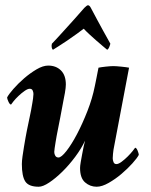

<svg xmlns="http://www.w3.org/2000/svg" viewBox="-20 -701 575 729"><path d="M284 -63Q284 -71 286.5 -85.5Q289 -100 292 -116Q295 -132 298 -146.5Q301 -161 303 -167Q289 -137 265.5 -105.5Q242 -74 216.5 -49Q191 -24 167 -8Q143 8 127 8Q89 8 76 -12Q63 -32 63 -78Q63 -90 65.5 -107.5Q68 -125 71 -143.5Q74 -162 77 -178.5Q80 -195 82 -205Q88 -236 93 -258Q98 -280 103 -311Q104 -314 105.5 -327Q107 -340 107 -344Q107 -351 104 -357.5Q101 -364 93 -364Q85 -364 73 -355.5Q61 -347 50 -336.5Q39 -326 31 -316Q23 -306 22 -304Q17 -304 12 -315Q7 -326 7 -331Q13 -343 31 -363.5Q49 -384 71.5 -403.5Q94 -423 118.5 -437.5Q143 -452 163 -452Q193 -452 211.5 -433.5Q230 -415 230 -380Q230 -369 226.5 -348.5Q223 -328 221 -320Q220 -315 216.5 -296Q213 -277 209 -256Q204 -230 198 -200Q197 -196 195 -184.5Q193 -173 191 -161Q189 -149 187.5 -138.5Q186 -128 186 -124Q186 -116 190 -109.5Q194 -103 202 -103Q213 -103 232.5 -128Q252 -153 272.5 -192Q293 -231 312 -279.5Q331 -328 340 -374Q341 -379 343 -388.5Q345 -398 347 -408.5Q349 -419 351 -429Q353 -439 354 -444Q358 -445 365.5 -446Q373 -447 381.5 -448Q390 -449 398 -449.5Q406 -450 410 -450Q414 -450 422.5 -449.5Q431 -449 440 -448Q449 -447 457.5 -446Q466 -445 470 -444L411 -133Q410 -129 409 -116.5Q408 -104 408 -100Q408 -93 411 -85.5Q414 -78 422 -78Q430 -78 442 -87Q454 -96 465 -107Q476 -118 484 -128Q492 -138 493 -140Q498 -140 502.5 -129Q507 -118 507 -113Q501 -101 482.5 -80.5Q464 -60 441 -40.5Q418 -21 392.5 -6.5Q367 8 347 8Q322 8 303 -8.5Q284 -25 284 -63ZM314 -681Q320 -681 325 -671Q337 -648 349 -626Q361 -604 371 -585.5Q381 -567 388.5 -554Q396 -541 399 -535Q397 -527 394 -520.5Q391 -514 387 -512Q381 -517 369 -527Q357 -537 344 -548.5Q331 -560 318.5 -571.5Q306 -583 298 -592Q286 -583 269.5 -571Q253 -559 236 -547.5Q219 -536 204 -526.5Q189 -517 181 -512Q178 -514 176.5 -520.5Q175 -527 177 -535Q181 -539 194.5 -553.5Q208 -568 225.5 -587.5Q243 -607 263 -629Q283 -651 300 -671Q310 -681 314 -681Z"/></svg>

Font: Vermiglione
Style: Bold Italic
Weight: 700
Italic angle: -11°
Version: Version 1.000